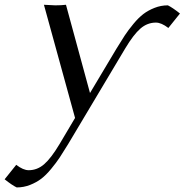

<svg xmlns="http://www.w3.org/2000/svg" viewBox="-131 -511 785 816"><path d="M633.8 -453.6 584.5 -392.1Q554.7 -415 531.7 -415Q495.1 -415 465.8 -389.6Q436.5 -364.3 400.9 -304.7L158.2 102.1Q137.7 135.7 123 158Q108.4 180.2 86.4 206.8Q64.5 233.4 44.2 248.8Q23.9 264.2 -3.2 274.9Q-30.3 285.6 -60.1 285.6Q-80.1 275.9 -111.3 251L-62 189.5Q-32.2 212.4 -9.3 212.4Q27.3 212.4 56.6 187Q85.9 161.6 121.6 102.1L188 -9.8L55.7 -490.7Q93.8 -488.3 104 -488.3Q128.9 -488.3 149.4 -490.7L251.5 -115.7L364.3 -304.7Q384.8 -338.4 399.4 -360.6Q414.1 -382.8 436 -409.4Q458 -436 478.3 -451.4Q498.5 -466.8 525.6 -477.5Q552.7 -488.3 582.5 -488.3Q602.5 -478.5 633.8 -453.6Z"/></svg>

Font: Flanker
Style: Italic
Weight: 400
Italic angle: -12°
Designer: Flanker
Version: Version 2.027